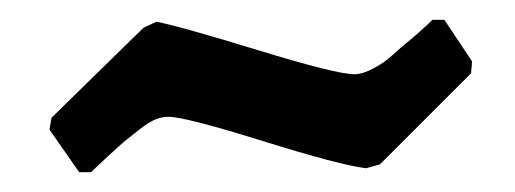

<svg xmlns="http://www.w3.org/2000/svg" viewBox="-20 -356 520 194"><path d="M150 -238Q144 -238 137.5 -235.5Q131 -233 122 -226Q113 -219 108 -215Q103 -211 89.5 -198.5Q76 -186 72 -182H60L30 -225L32 -237L125 -328L138 -334Q160 -330 240 -305.5Q320 -281 338 -281Q342 -281 347 -282.5Q352 -284 357.5 -287Q363 -290 367.5 -293Q372 -296 378.5 -302Q385 -308 390 -312Q395 -316 403.5 -323.5Q412 -331 417 -336H429L457 -294L456 -282L364 -190L350 -186Q324 -189 245.5 -213.5Q167 -238 150 -238Z"/></svg>

Font: Alegreya Sans SC
Style: Bold Italic
Weight: 700
Italic angle: -7°
Designer: Juan Pablo del Peral
Foundry: Huerta Tipografica
Version: Version 2.007